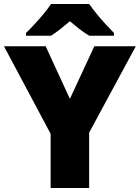

<svg xmlns="http://www.w3.org/2000/svg" viewBox="-20 -947 704 967"><path d="M332 -449 455 -714H664L429 -279V0H235V-273L0 -714H210ZM429 -927Q445 -904 467.5 -876.5Q490 -849 513.5 -823.5Q537 -798 554 -781V-767H430Q404 -782 381 -800Q358 -818 332 -840Q306 -818 284.5 -801Q263 -784 237 -767H111V-781Q130 -799 153.5 -824.5Q177 -850 199.5 -877Q222 -904 237 -927Z"/></svg>

Font: Noto Sans Khmer Black
Style: Regular
Weight: 900
Version: Version 2.003